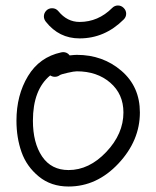

<svg xmlns="http://www.w3.org/2000/svg" viewBox="-20 -680 570 700"><path d="M260 -480Q355 -480 422.5 -422Q490 -364 490 -270Q490 -167 411.5 -83.5Q333 0 230 0Q166 0 121.5 -36.5Q77 -73 58.5 -125.5Q40 -178 40 -240Q40 -333 82 -402.5Q124 -472 203 -489Q204 -489 206.5 -489.5Q209 -490 210 -490Q225 -490 234 -478Q252 -480 260 -480ZM100 -240Q100 -159 133.5 -109.5Q167 -60 230 -60Q305 -60 367.5 -126Q430 -192 430 -270Q430 -337 382 -378.5Q334 -420 260 -420Q250 -420 226 -414.5Q202 -409 198 -406Q190 -400 180 -400Q171 -400 163 -405Q100 -353 100 -240ZM140 -620Q140 -632 148.5 -641Q157 -650 170 -650Q184 -650 193 -639Q225 -600 270 -600Q338 -600 389 -651Q398 -660 410 -660Q422 -660 431 -651Q440 -642 440 -630Q440 -618 431 -609Q362 -540 270 -540Q195 -540 147 -601Q140 -610 140 -620Z"/></svg>

Font: Pecita
Style: Book
Weight: 400
Width: 7
Version: Version 4.3